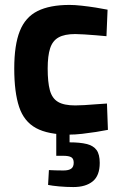

<svg xmlns="http://www.w3.org/2000/svg" viewBox="-20 -533 487 776"><path d="M260.4 11.1Q174.2 11.1 125.6 -15.4Q76.9 -41.9 57.3 -100.9Q37.6 -159.9 37.6 -256.1Q37.6 -351.3 60.1 -407.6Q82.5 -463.8 131.9 -488.4Q181.3 -513.1 261.1 -513.1Q282.3 -513.1 310.2 -510Q338.1 -506.9 366.4 -502.5Q394.7 -498 414.8 -493.9L410.3 -386.7Q391.4 -388.7 367.3 -390.5Q343.2 -392.4 320.7 -393.9Q298.2 -395.4 284.2 -395.4Q240.9 -395.4 216.6 -381.7Q192.4 -368.1 182.6 -337.8Q172.7 -307.4 172.7 -256.1Q172.7 -201 181.6 -168.2Q190.5 -135.4 214.5 -121.2Q238.4 -106.9 284.2 -106.9Q298.2 -106.9 321 -108.2Q343.8 -109.6 368.6 -111.6Q393.4 -113.6 412.3 -114.6L416.2 -8.2Q396.2 -4.1 368.3 0.3Q340.4 4.6 311.8 7.9Q283.2 11.1 260.4 11.1ZM276.5 223Q247.6 223 219.1 220.4Q190.6 217.8 174.3 214.4L177.7 154.4Q184 155 204.1 155.5Q224.2 156 236.2 156Q257.9 156 267.9 148.6Q277.9 141.3 277.9 124.7Q277.9 108 267.7 102.3Q257.6 96.7 236.2 96.7H207.4V-4.8H261.2V42.3Q303.2 42.3 330.3 49Q357.4 55.7 370.3 73.4Q383.1 91.2 383.1 125.5Q383.1 176.9 354.8 199.9Q326.6 223 276.5 223Z"/></svg>

Font: Cairo
Style: Regular
Weight: 400
Designer: Mohamed Gaber, Accademia di Belle Arti di Urbino
Foundry: Kief Type Foundry, Accademia di Belle Arti di Urbino
Version: Version 3.120